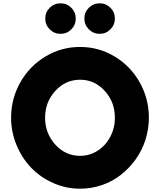

<svg xmlns="http://www.w3.org/2000/svg" viewBox="-20 -1123 970 1158"><path d="M280 -946Q252.9 -973.1 252.9 -1011.2Q252.9 -1049.3 280 -1076.2Q307.1 -1103 345.2 -1103Q383.3 -1103 410.2 -1076.2Q437 -1049.3 437 -1011.2Q437 -973.1 410.2 -946Q383.3 -918.9 345.2 -918.9Q307.1 -918.9 280 -946ZM515.9 -946Q488.8 -973.1 488.8 -1011.2Q488.8 -1049.3 515.9 -1076.2Q543 -1103 581.1 -1103Q619.1 -1103 646 -1076.2Q672.9 -1049.3 672.9 -1011.2Q672.9 -973.1 646 -946Q619.1 -918.9 581.1 -918.9Q543 -918.9 515.9 -946ZM46.9 -413.1Q46.9 -527.3 102.1 -625.5Q157.2 -723.6 253.2 -781.7Q349.1 -839.8 462.9 -839.8Q576.7 -839.8 672.4 -781.7Q768.1 -723.6 823 -625.5Q877.9 -527.3 877.9 -413.1Q877.9 -344.7 857.2 -279.8Q836.4 -214.8 798.3 -161.9Q760.3 -108.9 709.5 -68.8Q658.7 -28.8 595 -6.8Q531.2 15.1 462.9 15.1Q377.9 15.1 300.5 -19.3Q223.1 -53.7 167.7 -111.6Q112.3 -169.4 79.6 -248.5Q46.9 -327.6 46.9 -413.1ZM462.9 -183.1Q521 -183.1 569.3 -214.4Q617.7 -245.6 645.3 -298.3Q672.9 -351.1 672.9 -413.1Q672.9 -507.3 611.8 -574.7Q550.8 -642.1 462.9 -642.1Q375 -642.1 313.5 -574.7Q252 -507.3 252 -413.1Q252 -318.8 313.5 -251Q375 -183.1 462.9 -183.1Z"/></svg>

Font: Hussar Preview
Style: Bold
Weight: 700
Foundry: Cannot Into Space Fonts, PlusOne Fonts
Version: Version 2.29RC2 "Millennial"